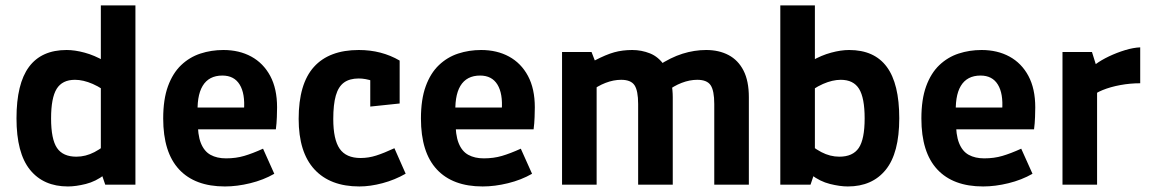

<svg xmlns="http://www.w3.org/2000/svg" viewBox="-20 -683 4254 710"><path d="M231.1 6.5Q140.9 6.5 90.9 -55.2Q41 -116.9 41 -245.6Q41 -373.4 87.2 -435.7Q133.5 -498.1 226.3 -498.1Q256.9 -498.1 292.9 -488.3Q329 -478.6 365.4 -457.6L352.9 -446V-663.1H480.8V0H369.2L352.7 -48.5L366.7 -37Q334.1 -11.9 297.3 -2.7Q260.4 6.5 231.1 6.5ZM262.5 -103.6Q296.6 -103.6 329.2 -120.5Q361.7 -137.4 403.7 -174.6L352.9 -97.2V-426.8L404.7 -319.8Q358.3 -357.3 323 -372.6Q287.6 -387.9 257.3 -387.9Q210.2 -387.9 189.5 -354.4Q168.9 -320.9 168.9 -245.3Q168.9 -168.1 190.8 -135.9Q212.6 -103.6 262.5 -103.6Z M811.8 6.5Q700.9 6.5 642.2 -56.6Q583.5 -119.7 583.5 -244.8Q583.5 -315.5 601.1 -364Q618.8 -412.5 649.8 -442.1Q680.9 -471.7 721.1 -484.9Q761.3 -498.1 806.1 -498.1Q864.5 -498.1 909.2 -473.8Q953.9 -449.4 979.3 -402.2Q1004.6 -355 1004.6 -286.1Q1004.6 -274 1003.8 -250.2Q1003 -226.3 1000.1 -204.8H666.5L711.5 -237.4Q710.6 -184.8 722.7 -154.1Q734.9 -123.4 758.6 -110.4Q782.3 -97.4 815.9 -97.4Q852.5 -97.4 883.1 -106.5Q913.8 -115.5 952.7 -133.2L994.3 -40.4Q954.3 -17.4 905.5 -5.5Q856.7 6.5 811.8 6.5ZM882.2 -226.4V-275.7Q886.8 -336.8 866.3 -370.2Q845.9 -403.6 802.3 -403.6Q752.3 -403.6 729.3 -365.3Q706.3 -326.9 711.5 -251.9L666.5 -285.4H918.8Z M1308.9 6.5Q1201 6.5 1142.7 -56.7Q1084.4 -120 1084.4 -243.3Q1084.4 -372.9 1140.8 -435.5Q1197.2 -498.1 1306.9 -498.1Q1391 -498.1 1457.9 -459V-300.3L1349.2 -288.9V-452.8L1408.2 -359.6Q1387.2 -373.7 1359.1 -383.3Q1331 -392.8 1306.6 -392.8Q1272.8 -392.8 1252 -377.7Q1231.2 -362.5 1221.8 -329.6Q1212.4 -296.7 1212.4 -243Q1212.4 -167 1236.2 -132.8Q1260 -98.7 1313.4 -98.7Q1342.9 -98.7 1371.2 -107.8Q1399.5 -116.8 1438.5 -134.9L1480.1 -40.7Q1440 -17.7 1394.5 -5.6Q1349.1 6.5 1308.9 6.5Z M1764.9 6.5Q1654 6.5 1595.3 -56.6Q1536.6 -119.7 1536.6 -244.8Q1536.6 -315.5 1554.3 -364Q1571.9 -412.5 1603 -442.1Q1634 -471.7 1674.2 -484.9Q1714.4 -498.1 1759.2 -498.1Q1817.7 -498.1 1862.4 -473.8Q1907.1 -449.4 1932.4 -402.2Q1957.7 -355 1957.7 -286.1Q1957.7 -274 1956.9 -250.2Q1956.1 -226.3 1953.2 -204.8H1619.6L1664.7 -237.4Q1663.7 -184.8 1675.9 -154.1Q1688 -123.4 1711.8 -110.4Q1735.5 -97.4 1769 -97.4Q1805.6 -97.4 1836.3 -106.5Q1866.9 -115.5 1905.9 -133.2L1947.5 -40.4Q1907.4 -17.4 1858.6 -5.5Q1809.8 6.5 1764.9 6.5ZM1835.4 -226.4V-275.7Q1839.9 -336.8 1819.5 -370.2Q1799 -403.6 1755.4 -403.6Q1705.4 -403.6 1682.4 -365.3Q1659.5 -326.9 1664.7 -251.9L1619.6 -285.4H1871.9Z M2058.4 0V-490.8H2167.4L2179.5 -459.5Q2221.3 -481.3 2251.6 -489.7Q2282 -498.1 2318.1 -498.1Q2352.1 -498.1 2383.6 -485.6Q2415 -473.2 2437.4 -440.5L2413.2 -439.6Q2460.2 -470.7 2504 -484.4Q2547.8 -498.1 2591.4 -498.1Q2638.6 -498.1 2674.1 -479.4Q2709.6 -460.7 2729.4 -422.2Q2749.2 -383.6 2749.2 -323.7V0H2621.3V-298.4Q2621.3 -347.6 2607.9 -367.8Q2594.5 -387.9 2558.5 -387.9Q2530.2 -387.9 2500.6 -376.5Q2471 -365.1 2444.8 -344.2L2448.2 -421.3Q2457.2 -405.3 2462.5 -377.9Q2467.8 -350.5 2467.8 -323.7V0H2339.8V-298.4Q2339.8 -347.6 2326.4 -367.8Q2313 -387.9 2277.1 -387.9Q2248.8 -387.9 2219.2 -376.5Q2189.6 -365.1 2163.3 -344.2L2186.3 -433.6V0Z M3115.2 6.5Q3086.2 6.5 3049.3 -2.7Q3012.3 -11.9 2979.6 -37L2993.6 -48.5L2977.2 0H2865.5V-663.1H2993.4V-446L2980.9 -457.6Q3017.3 -478.6 3053.6 -488.3Q3089.8 -498.1 3120 -498.1Q3213.3 -498.1 3259.3 -435.7Q3305.4 -373.4 3305.4 -245.6Q3305.4 -116.9 3255.4 -55.2Q3205.4 6.5 3115.2 6.5ZM3083.8 -103.6Q3133.7 -103.6 3155.6 -135.9Q3177.4 -168.1 3177.4 -245.3Q3177.4 -320.9 3156.8 -354.4Q3136.1 -387.9 3089 -387.9Q3058.7 -387.9 3023.5 -372.6Q2988.4 -357.3 2941.7 -319.8L2993.4 -426.8V-97.2L2942.6 -174.6Q2985 -137.4 3017.3 -120.5Q3049.7 -103.6 3083.8 -103.6Z M3615.5 6.5Q3504.6 6.5 3445.9 -56.6Q3387.2 -119.7 3387.2 -244.8Q3387.2 -315.5 3404.8 -364Q3422.5 -412.5 3453.5 -442.1Q3484.6 -471.7 3524.8 -484.9Q3565 -498.1 3609.8 -498.1Q3668.2 -498.1 3713 -473.8Q3757.7 -449.4 3783 -402.2Q3808.3 -355 3808.3 -286.1Q3808.3 -274 3807.5 -250.2Q3806.7 -226.3 3803.8 -204.8H3470.2L3515.3 -237.4Q3514.3 -184.8 3526.5 -154.1Q3538.6 -123.4 3562.3 -110.4Q3586.1 -97.4 3619.6 -97.4Q3656.2 -97.4 3686.8 -106.5Q3717.5 -115.5 3756.4 -133.2L3798.1 -40.4Q3758 -17.4 3709.2 -5.5Q3660.4 6.5 3615.5 6.5ZM3685.9 -226.4V-275.7Q3690.5 -336.8 3670 -370.2Q3649.6 -403.6 3606 -403.6Q3556 -403.6 3533 -365.3Q3510 -326.9 3515.3 -251.9L3470.2 -285.4H3722.5Z M3909 0V-490.8H4018L4032 -445.9Q4052 -460.7 4080.8 -474.5Q4109.7 -488.2 4140.4 -497.6Q4171.2 -506.9 4196.4 -507.9V-375.1Q4159 -375.1 4122.8 -368.4Q4086.5 -361.7 4057.6 -350Q4028.7 -338.3 4013.2 -322.5L4036.9 -389.2V0Z"/></svg>

Font: Anaheim
Style: Regular
Weight: 400
Designer: Vernon Adams
Foundry: Vernon Adams
Version: Version 2.001